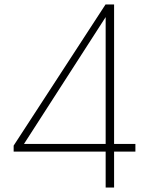

<svg xmlns="http://www.w3.org/2000/svg" viewBox="-20 -845 701 865"><path d="M456 0H494V-162H590V-196.5H494V-825H455.5L41.5 -189V-162H456ZM88 -196.5 456 -768V-196.5Z"/></svg>

Font: Spartan ExtraLight
Style: Regular
Weight: 200
Designer: Matt Bailey, Mirko Velimirovic
Foundry: Matt Bailey
Version: Version 1.003; ttfautohint (v1.8.3)